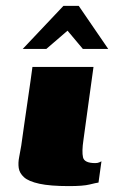

<svg xmlns="http://www.w3.org/2000/svg" viewBox="-20 -626 402 651"><path d="M297 -399Q289 -338 280 -276Q271 -214 263 -152Q257 -112 261.5 -92.5Q266 -73 303 -73Q311 -73 316.5 -75.5Q322 -78 324 -79L314 -7Q306 -6 284 -0.5Q262 5 214 5Q150 5 113.5 -3Q77 -11 61.5 -25Q46 -39 43.5 -56.5Q41 -74 45 -93.5Q49 -113 52 -132Q56 -160 61.5 -199.5Q67 -239 73 -279Q79 -319 83.5 -351.5Q88 -384 90 -399Q142 -399 193.5 -399Q245 -399 297 -399ZM57 -460 195 -606H247L347 -460H261L209 -522L137 -460Z"/></svg>

Font: Genos Thin Black
Style: Italic
Weight: 900
Italic angle: -8°
Version: Version 1.010